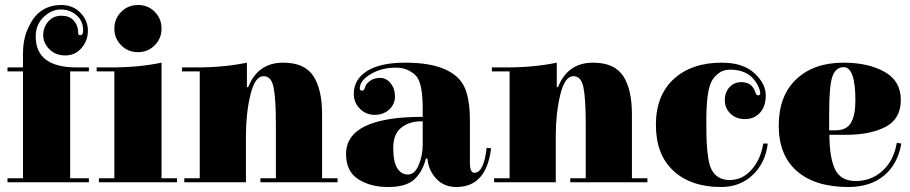

<svg xmlns="http://www.w3.org/2000/svg" viewBox="-20 -739 3645 769"><path d="M293 -608Q293 -598 302 -598Q313 -598 313 -618Q313 -655 286.5 -678Q260 -701 223 -701Q186 -701 154.5 -670.5Q123 -640 123 -593Q123 -469 287 -469H336V-453H261V-25H336V-9H10V-25H72V-453H10V-469H72V-523Q72 -577 87.5 -614.5Q103 -652 120 -672Q159 -719 226 -719Q272 -719 302 -688Q332 -657 332 -616.5Q332 -576 306.5 -546.5Q281 -517 241.5 -517Q202 -517 177.5 -542Q153 -567 153 -598.5Q153 -630 173.5 -653Q194 -676 225 -676Q256 -676 272.5 -659.5Q289 -643 292 -621Z M438 -453H367V-469H427Q536 -469 627 -488V-25H689V-9H376V-25H438ZM532.5 -530Q493 -530 465.5 -557.5Q438 -585 438 -624.5Q438 -664 465.5 -691.5Q493 -719 533 -719Q573 -719 600 -691.5Q627 -664 627 -624.5Q627 -585 599.5 -557.5Q572 -530 532.5 -530Z M780 -453H709V-469H769Q878 -469 969 -488V-390H974Q1013 -488 1114 -488Q1200 -488 1235 -434.5Q1270 -381 1270 -282V-25H1332V-9H1023V-25H1085V-240Q1085 -342 1076 -388Q1067 -434 1036 -434Q1001 -434 983 -359.5Q965 -285 965 -195V-9H718V-25H780Z M1673 -160V-253Q1669 -253 1666 -253Q1619 -253 1587 -227.5Q1555 -202 1555 -146.5Q1555 -91 1571 -65.5Q1587 -40 1614 -40Q1641 -40 1657 -78Q1673 -116 1673 -160ZM1880 -47Q1918 -47 1929 -147L1947 -145Q1928 10 1808 10Q1758 10 1727 -23.5Q1696 -57 1692 -104H1686Q1672 -50 1639 -20Q1606 10 1534.5 10Q1463 10 1414.5 -21.5Q1366 -53 1366 -122Q1366 -271 1673 -271V-304Q1673 -401 1649 -432Q1638 -446 1616.5 -457Q1595 -468 1565 -468Q1508 -468 1464.5 -442Q1421 -416 1421 -385Q1421 -376 1430 -376Q1436 -376 1438 -379.5Q1440 -383 1441 -386.5Q1442 -390 1443 -392.5Q1444 -395 1447.5 -401Q1451 -407 1465 -417Q1479 -427 1503 -427Q1527 -427 1544.5 -405.5Q1562 -384 1562 -353Q1562 -322 1539 -300.5Q1516 -279 1481 -279Q1446 -279 1421.5 -303.5Q1397 -328 1397 -363Q1397 -421 1450 -454.5Q1503 -488 1602.5 -488Q1702 -488 1761 -462Q1820 -436 1841 -388.5Q1862 -341 1862 -258V-88Q1862 -47 1880 -47Z M2021 -453H1950V-469H2010Q2119 -469 2210 -488V-390H2215Q2254 -488 2355 -488Q2441 -488 2476 -434.5Q2511 -381 2511 -282V-25H2573V-9H2264V-25H2326V-240Q2326 -342 2317 -388Q2308 -434 2277 -434Q2242 -434 2224 -359.5Q2206 -285 2206 -195V-9H1959V-25H2021Z M3035 -154 3037 -164H3055Q3046 -87 2995 -38.5Q2944 10 2869 10Q2747 10 2677 -55Q2607 -120 2607 -238.5Q2607 -357 2678.5 -422.5Q2750 -488 2871 -488Q2956 -488 3001.5 -446Q3047 -404 3047 -358Q3047 -312 3023.5 -287Q3000 -262 2964 -262Q2928 -262 2905.5 -284Q2883 -306 2883 -337.5Q2883 -369 2901.5 -389.5Q2920 -410 2950 -410Q2992 -410 3005 -370Q3009 -357 3016 -357Q3025 -357 3025 -367Q3025 -370 3023 -378Q2995 -460 2904 -460Q2877 -460 2858 -445.5Q2839 -431 2829.5 -412Q2820 -393 2815 -360Q2809 -319 2809 -258Q2809 -197 2810.5 -166Q2812 -135 2817 -104Q2822 -73 2832 -56Q2854 -18 2903 -18Q2952 -18 2988 -57Q3024 -96 3035 -154Z M3570 -158 3572 -167 3590 -164Q3576 -82 3521 -36Q3466 10 3378 10Q3245 10 3172 -53.5Q3099 -117 3099 -236Q3099 -355 3169 -421.5Q3239 -488 3359 -488Q3457 -488 3522.5 -451.5Q3588 -415 3588 -339Q3588 -263 3527 -231Q3466 -199 3368 -199H3302Q3302 -108 3324.5 -61Q3347 -14 3407.5 -14Q3468 -14 3512.5 -53Q3557 -92 3570 -158ZM3301 -289V-217H3326Q3371 -217 3388.5 -247.5Q3406 -278 3406 -337Q3406 -470 3359 -470Q3328 -470 3314.5 -434Q3301 -398 3301 -289Z"/></svg>

Font: Elsie Black
Style: Regular
Weight: 900
Designer: Alejandro Inler
Foundry: Alejandro Inler
Version: 1.002